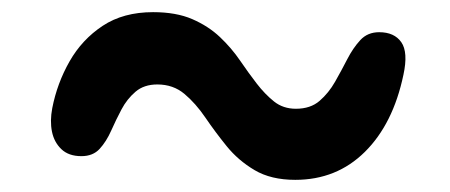

<svg xmlns="http://www.w3.org/2000/svg" viewBox="-20 -416 740 316"><path d="M466 -120Q426 -120 399 -136Q372 -152 353 -175.5Q334 -199 318 -222.5Q302 -246 283.5 -261.5Q265 -277 239 -277Q217 -277 203 -265Q189 -253 180 -236Q171 -219 163 -201Q155 -183 144 -171Q133 -159 114 -159Q93 -159 81 -170.5Q69 -182 65.5 -199.5Q62 -217 66 -238Q74 -279 94.5 -315Q115 -351 149 -373.5Q183 -396 232 -396Q270 -396 296.5 -384.5Q323 -373 342 -355Q361 -337 375 -316.5Q389 -296 402.5 -278.5Q416 -261 431 -249Q446 -237 467 -237Q491 -237 506 -250Q521 -263 531.5 -281.5Q542 -300 551.5 -318.5Q561 -337 573 -350Q585 -363 604 -363Q629 -363 640.5 -346.5Q652 -330 644 -293Q627 -212 580.5 -166Q534 -120 466 -120Z"/></svg>

Font: Shantell Sans Medium
Style: Italic
Weight: 500
Italic angle: -11°
Designer: Stephen Nixon, Anya Danilova, Shantell Martin
Foundry: Arrow Type
Version: Version 1.011;[c5ecc13dd]